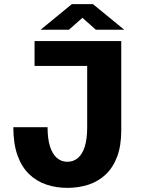

<svg xmlns="http://www.w3.org/2000/svg" viewBox="-20 -899 690 930"><path d="M306.4 11Q252.2 11 204.7 -4.9Q157.1 -20.9 121.1 -55.5Q85 -90.1 64.8 -146.4Q44.6 -202.6 44.6 -282.9H210.4Q210.4 -226.6 222.2 -189.5Q234.1 -152.3 255.7 -133.9Q277.4 -115.4 306.4 -115.4Q336 -115.4 357.6 -133.9Q379.2 -152.3 390.8 -189.5Q402.3 -226.6 402.3 -282.9V-579.7H147.4V-700H567.3V-267.1Q567.3 -192.6 547.3 -139.9Q527.4 -87.1 492 -53.8Q456.6 -20.4 409.1 -4.7Q361.6 11 306.4 11ZM176.5 -754.9 327.9 -878.9H430.4L581.8 -754.9H444.5L379.2 -812.7L313.8 -754.9Z"/></svg>

Font: Trispace Thin
Style: Regular
Weight: 100
Designer: Tyler Finck
Foundry: Etcetera Type Company
Version: Version 1.210